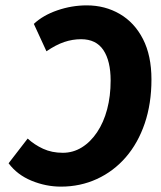

<svg xmlns="http://www.w3.org/2000/svg" viewBox="-20 -683 599 715"><path d="M207 12Q151 12 97.5 -10Q44 -32 12 -75L83 -167Q108 -144 140.5 -129Q173 -114 214 -114Q252 -114 284.5 -134Q317 -154 341.5 -190.5Q366 -227 379 -276Q392 -325 392 -383Q392 -456 365 -496.5Q338 -537 282 -537Q250 -537 219 -526.5Q188 -516 153 -492L106 -594Q140 -626 193.5 -644.5Q247 -663 303 -663Q371 -663 426 -631Q481 -599 512.5 -537.5Q544 -476 544 -387Q544 -297 519 -223.5Q494 -150 448.5 -97.5Q403 -45 341 -16.5Q279 12 207 12Z"/></svg>

Font: Source Sans 3 ExtraLight ExtraBold
Style: Italic
Weight: 800
Italic angle: -11°
Version: Version 3.052;hotconv 1.1.0;makeotfexe 2.6.0